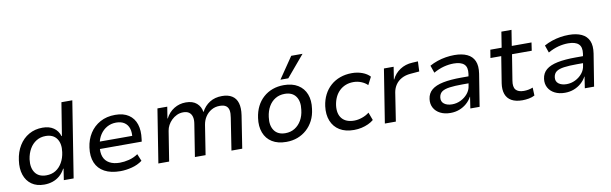

<svg xmlns="http://www.w3.org/2000/svg" viewBox="-48 -1251 5578 1754"><g transform="rotate(-10 2741.0 -374.5)"><path d="M253 9Q183 9 136.5 -24Q90 -57 70.5 -115.5Q51 -174 62 -250Q72 -326 107.5 -384Q143 -442 199 -474Q255 -506 326 -506Q388 -506 428.5 -478Q469 -450 484 -400L488 -401L537 -705H638L526 0H435L451 -104H447Q426 -65 396.5 -40Q367 -15 330.5 -3Q294 9 253 9ZM286 -71Q336 -71 373 -94Q410 -117 434 -159Q458 -201 465 -255Q476 -333 443 -379.5Q410 -426 340 -426Q292 -426 254 -402.5Q216 -379 192 -337.5Q168 -296 160 -242Q150 -164 183 -117.5Q216 -71 286 -71Z M959 9Q871 9 813 -22.5Q755 -54 730.5 -112.5Q706 -171 717 -252Q727 -326 763.5 -383Q800 -440 860 -473Q920 -506 1000 -506Q1076 -506 1124.5 -473.5Q1173 -441 1192 -383Q1211 -325 1200 -246L1197 -223H789L799 -290H1140L1118 -268Q1126 -320 1114.5 -357Q1103 -394 1073 -414.5Q1043 -435 996 -435Q949 -435 911 -413.5Q873 -392 848.5 -355Q824 -318 816 -271L812 -250Q803 -192 818 -151.5Q833 -111 871.5 -89.5Q910 -68 967 -68Q1008 -68 1052.5 -79Q1097 -90 1137 -117L1164 -51Q1121 -19 1065.5 -5Q1010 9 959 9Z M1312 0 1391 -497H1482L1465 -390H1468Q1496 -445 1545.5 -475.5Q1595 -506 1655 -506Q1719 -506 1755.5 -474Q1792 -442 1799 -392L1801 -393Q1828 -445 1876 -475.5Q1924 -506 1991 -506Q2047 -506 2083.5 -483Q2120 -460 2133.5 -414.5Q2147 -369 2137 -302L2090 0H1990L2036 -297Q2043 -337 2038 -364.5Q2033 -392 2013 -406.5Q1993 -421 1954 -421Q1911 -421 1877 -401Q1843 -381 1821.5 -348.5Q1800 -316 1793 -274L1750 0H1651L1698 -297Q1705 -337 1697.5 -364.5Q1690 -392 1670 -406.5Q1650 -421 1616 -421Q1584 -421 1556.5 -408Q1529 -395 1508 -374.5Q1487 -354 1473.5 -329Q1460 -304 1456 -277L1412 0Z M2499 9Q2420 9 2367.5 -23.5Q2315 -56 2292.5 -115.5Q2270 -175 2281 -251Q2289 -310 2312.5 -357Q2336 -404 2373.5 -437.5Q2411 -471 2459 -488.5Q2507 -506 2564 -506Q2642 -506 2694.5 -473.5Q2747 -441 2769.5 -383Q2792 -325 2781 -248Q2774 -188 2750 -141Q2726 -94 2688.5 -60.5Q2651 -27 2603.5 -9Q2556 9 2499 9ZM2504 -71Q2553 -71 2591 -94.5Q2629 -118 2653 -159.5Q2677 -201 2683 -256Q2694 -334 2661 -380Q2628 -426 2558 -426Q2509 -426 2471 -403Q2433 -380 2409.5 -339Q2386 -298 2379 -243Q2368 -165 2401 -118Q2434 -71 2504 -71ZM2543 -560 2678 -758H2783L2616 -560Z M3127 9Q3047 9 2994 -23.5Q2941 -56 2917.5 -115Q2894 -174 2904 -251Q2912 -309 2936 -356Q2960 -403 2998 -436.5Q3036 -470 3086 -488Q3136 -506 3195 -506Q3247 -506 3291.5 -489.5Q3336 -473 3362 -444L3325 -372Q3301 -396 3266.5 -409.5Q3232 -423 3196 -423Q3155 -423 3122.5 -410Q3090 -397 3065 -373Q3040 -349 3024.5 -316Q3009 -283 3003 -242Q2993 -163 3030 -119Q3067 -75 3143 -75Q3178 -75 3216 -88Q3254 -101 3283 -124L3310 -51Q3289 -33 3259.5 -19.5Q3230 -6 3196.5 1.5Q3163 9 3127 9Z M3413 0 3492 -497H3582L3564 -382H3567Q3592 -435 3642 -468Q3692 -501 3756 -504L3809 -507L3805 -414L3722 -407Q3675 -403 3640 -384Q3605 -365 3584 -334.5Q3563 -304 3556 -265L3515 0Z M4021 9Q3967 9 3927 -11.5Q3887 -32 3867.5 -68Q3848 -104 3854 -150Q3861 -202 3898 -233Q3935 -264 4004 -278Q4073 -292 4174 -292H4256L4246 -229H4172Q4101 -229 4053.5 -222.5Q4006 -216 3982 -199Q3958 -182 3953 -147Q3948 -108 3976 -87Q4004 -66 4050 -66Q4092 -66 4130 -84.5Q4168 -103 4194.5 -135Q4221 -167 4226 -207L4244 -314Q4253 -375 4223 -403Q4193 -431 4127 -431Q4082 -431 4035.5 -419Q3989 -407 3939 -379L3915 -448Q3949 -467 3987.5 -480Q4026 -493 4066 -499.5Q4106 -506 4146 -506Q4216 -506 4263.5 -484Q4311 -462 4331 -416.5Q4351 -371 4340 -299L4292 0H4206L4222 -106H4220Q4202 -72 4172 -46Q4142 -20 4104 -5.5Q4066 9 4021 9Z M4689 9Q4627 9 4588 -13Q4549 -35 4534 -77Q4519 -119 4528 -178L4567 -422H4467L4479 -497H4584L4607 -642H4701L4678 -497H4861L4850 -422H4667L4629 -185Q4619 -126 4641.5 -99.5Q4664 -73 4716 -73Q4738 -73 4759 -77Q4780 -81 4800 -89L4803 -15Q4779 -2 4748.5 3.5Q4718 9 4689 9Z M5083 9Q5029 9 4989 -11.5Q4949 -32 4929.5 -68Q4910 -104 4916 -150Q4923 -202 4960 -233Q4997 -264 5066 -278Q5135 -292 5236 -292H5318L5308 -229H5234Q5163 -229 5115.5 -222.5Q5068 -216 5044 -199Q5020 -182 5015 -147Q5010 -108 5038 -87Q5066 -66 5112 -66Q5154 -66 5192 -84.5Q5230 -103 5256.5 -135Q5283 -167 5288 -207L5306 -314Q5315 -375 5285 -403Q5255 -431 5189 -431Q5144 -431 5097.5 -419Q5051 -407 5001 -379L4977 -448Q5011 -467 5049.5 -480Q5088 -493 5128 -499.5Q5168 -506 5208 -506Q5278 -506 5325.5 -484Q5373 -462 5393 -416.5Q5413 -371 5402 -299L5354 0H5268L5284 -106H5282Q5264 -72 5234 -46Q5204 -20 5166 -5.5Q5128 9 5083 9Z"/></g></svg>

Font: Nunito Sans 7pt Medium
Style: Italic
Weight: 500
Italic angle: -9°
Designer: Vernon Adams
Foundry: Vernon Adams
Version: Version 3.101;gftools[0.9.27]